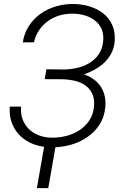

<svg xmlns="http://www.w3.org/2000/svg" viewBox="-20 -741 627 979"><path d="M301.8 -386.7Q336.9 -386.7 371.6 -394.3Q406.2 -401.9 434.8 -418.9Q463.4 -436 482.7 -463.1Q502 -490.2 505.9 -529.8Q509.8 -565.4 498.3 -592Q486.8 -618.7 464.8 -636Q442.9 -653.3 413.3 -662.1Q383.8 -670.9 351.6 -671.4Q316.4 -671.9 283.9 -662.4Q251.5 -652.8 225.1 -634Q198.7 -615.2 179.9 -587.9Q161.1 -560.5 153.3 -525.4L96.2 -524.9Q103.5 -572.3 127.7 -609.1Q151.9 -646 187 -670.9Q222.2 -695.8 265.4 -708.5Q308.6 -721.2 354.5 -720.7Q397.9 -720.2 437.7 -708Q477.5 -695.8 507.1 -672.1Q536.6 -648.4 552.7 -612.5Q568.8 -576.7 564.5 -528.3Q561.5 -495.1 547.6 -469Q533.7 -442.9 512.5 -422.4Q491.2 -401.9 464.4 -387Q437.5 -372.1 408.7 -361.8Q464.8 -342.3 493.4 -299.6Q522 -256.8 517.1 -197.3Q512.7 -144 486.8 -104.7Q460.9 -65.4 421.6 -39.3Q382.3 -13.2 334.5 -1Q286.6 11.2 238.3 10.3Q192.4 9.3 152.8 -5.1Q113.3 -19.5 85 -46.4Q56.6 -73.2 41.5 -111.3Q26.4 -149.4 29.8 -197.3H87.4Q84.5 -161.6 95.2 -132.8Q106 -104 126.7 -83.5Q147.5 -63 176.8 -51.5Q206.1 -40 240.7 -39.1Q277.8 -38.1 314.9 -47.1Q352.1 -56.2 382.6 -75.4Q413.1 -94.7 433.8 -124.5Q454.6 -154.3 459 -194.8Q463.4 -233.4 451.7 -260.3Q439.9 -287.1 417.2 -304Q394.5 -320.8 363.8 -328.4Q333 -335.9 299.3 -336.9L208 -337.4L216.8 -387.7ZM226.1 218.3H168L208 -10.3H266.1Z"/></svg>

Font: Roboto Mono Light
Style: Italic
Weight: 300
Designer: Google
Version: Version 2.000985; 2015; ttfautohint (v1.3)